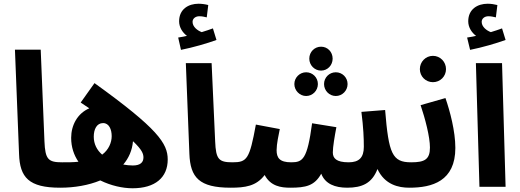

<svg xmlns="http://www.w3.org/2000/svg" viewBox="-20 -1000 2782 1028"><path d="M302 5C352 5 380 -24 380 -65C380 -103 359 -131 312 -131C238 -131 222 -147 218 -243L198 -734H60L82 -176C86 -50 134 5 302 5Z M690 8C810 8 878 -49 878 -146C878 -232 825 -311 486 -555L412 -451C428 -440 443 -430 458 -420C395 -393 361 -330 361 -262C361 -212 376 -169 400 -134C373 -131 344 -131 313 -131L303 5C379 5 454 -8 517 -34C574 -6 636 8 690 8ZM482 -268C482 -308 498 -341 532 -341C564 -341 578 -307 578 -271C578 -237 562 -198 527 -172C499 -196 482 -229 482 -268ZM748 -157C748 -132 733 -114 691 -114C674 -114 657 -116 640 -119C669 -153 688 -195 692 -244C741 -198 748 -176 748 -157Z M949 -733C1014 -746 1090 -768 1139 -786L1120 -848C1102 -841 1082 -835 1060 -828C1038 -836 1011 -856 1011 -883C1011 -900 1026 -913 1047 -913C1062 -913 1075 -910 1087 -907L1095 -973C1081 -977 1061 -980 1043 -980C989 -980 939 -951 939 -886C939 -853 958 -825 981 -808C969 -805 954 -802 934 -799ZM1215 5C1265 5 1292 -24 1292 -65C1292 -103 1272 -131 1225 -131C1151 -131 1136 -147 1132 -243L1113 -662H975L994 -176C999 -50 1046 5 1215 5Z M1699 -622C1734 -622 1761 -651 1761 -686C1761 -722 1734 -750 1699 -750C1664 -750 1636 -722 1636 -686C1636 -651 1664 -622 1699 -622ZM1619 -486C1654 -486 1682 -515 1682 -550C1682 -585 1654 -613 1619 -613C1585 -613 1556 -585 1556 -550C1556 -515 1585 -486 1619 -486ZM1778 -486C1813 -486 1841 -515 1841 -550C1841 -585 1813 -613 1778 -613C1743 -613 1715 -585 1715 -550C1715 -515 1743 -486 1778 -486ZM1215 5C1292 5 1352 -3 1397 -63C1429 -3 1484 5 1534 5C1617 5 1664 -5 1700 -70C1721 -15 1774 5 1839 5C1919 5 1972 -19 2001 -95C2040 -11 2114 5 2171 5C2222 5 2249 -24 2249 -65C2249 -102 2228 -131 2181 -131C2080 -131 2061 -177 2042 -411L1915 -401C1926 -315 1928 -259 1928 -214C1928 -156 1902 -131 1847 -131C1780 -131 1762 -153 1762 -184C1762 -213 1772 -272 1781 -319L1651 -340C1625 -146 1601 -131 1539 -131C1477 -131 1461 -155 1461 -196C1461 -229 1472 -279 1478 -309L1350 -333C1316 -148 1303 -131 1225 -131Z M2298 -560C2337 -560 2368 -591 2368 -630C2368 -669 2337 -701 2298 -701C2259 -701 2228 -669 2228 -630C2228 -591 2259 -560 2298 -560ZM2172 5C2294 5 2418 -30 2418 -208C2418 -298 2389 -406 2365 -475L2232 -437C2256 -366 2282 -268 2282 -210C2282 -146 2253 -131 2182 -131Z M2497 -733C2562 -746 2637 -768 2687 -786L2668 -848C2650 -841 2630 -835 2608 -828C2586 -836 2559 -856 2559 -883C2559 -900 2574 -913 2595 -913C2609 -913 2622 -910 2635 -907L2643 -973C2628 -977 2609 -980 2591 -980C2537 -980 2487 -951 2487 -886C2487 -853 2506 -825 2529 -808C2517 -805 2502 -802 2481 -799ZM2547 0H2687L2668 -662H2528Z"/></svg>

Font: Noto Sans Arabic UI SmCn
Style: Bold
Weight: 700
Width: 4
Designer: Monotype Design Team, Nadine Chahine and Nizar Qandah
Foundry: Monotype Imaging Inc.
Version: Version 2.010